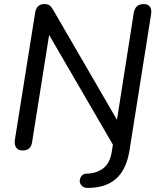

<svg xmlns="http://www.w3.org/2000/svg" viewBox="-20 -732 781 943"><path d="M410 191Q395 191 386 184Q377 177 373.5 167Q370 157 373 146.5Q376 136 384 128.5Q392 121 406 121Q456 119 488 94Q520 69 529 13L537 -38L547 0L204 -590H226L138 -36Q135 -14 123.5 -3.5Q112 7 91 7Q70 7 60 -6.5Q50 -20 53 -45L153 -672Q157 -693 168.5 -702.5Q180 -712 197 -712Q215 -712 224 -705Q233 -698 242 -682L571 -115H550L637 -669Q641 -691 653 -701.5Q665 -712 687 -712Q707 -712 716.5 -698.5Q726 -685 722 -661L616 7Q601 100 550.5 145.5Q500 191 410 191Z"/></svg>

Font: Nunito Medium
Style: Italic
Weight: 500
Designer: Vernon Adams
Foundry: Vernon Adams
Version: Version 3.601